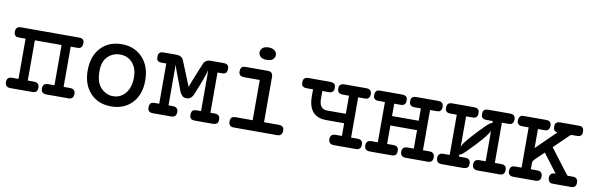

<svg xmlns="http://www.w3.org/2000/svg" viewBox="-45 -994 4288 1381"><g transform="rotate(10 2099.5 -303.5)"><path d="M12.2 -38.1Q12.2 -75.2 50.8 -75.2H97.2V-369.1H55.2Q42 -369.1 34.4 -370.1Q26.9 -371.1 19.5 -379.6Q12.2 -388.2 12.2 -404.8Q12.2 -443.8 49.8 -443.8H475.1Q514.2 -443.8 512.2 -407.2Q512.2 -390.1 505.1 -381.1Q498 -372.1 491 -370.6Q483.9 -369.1 473.1 -369.1H426.8V-75.2H474.1Q512.2 -75.2 512.2 -38.1Q512.2 0 475.1 0H314Q274.9 0 274.9 -38.1Q274.9 -75.2 314 -75.2H359.9V-369.1H165V-75.2H209Q250 -75.2 249 -38.1Q249 -25.9 245.6 -17.3Q242.2 -8.8 235.6 -5.4Q229 -2 222.9 -1Q216.8 0 209 0H51.8Q12.2 0 12.2 -38.1Z M576.7 -222.2Q576.7 -328.1 634.8 -389.2Q692.9 -450.2 787.1 -450.2Q879.9 -450.2 938.5 -388.2Q997.1 -326.2 997.1 -222.2Q997.1 -118.2 939 -57.1Q880.9 3.9 786.1 3.9Q691.9 3.9 634.3 -57.6Q576.7 -119.1 576.7 -222.2ZM661.1 -231Q661.1 -147.9 700 -109.4Q738.8 -70.8 787.1 -70.8Q842.3 -70.8 877.7 -113.3Q913.1 -155.8 913.1 -230Q913.1 -296.9 877.9 -335.9Q842.8 -375 787.1 -375Q736.3 -375 698.7 -339.6Q661.1 -304.2 661.1 -231Z M1053.7 -35.2Q1053.7 -43 1054.7 -48.1Q1055.7 -53.2 1058.8 -60.5Q1062 -67.9 1071.3 -71.5Q1080.6 -75.2 1094.7 -75.2H1125V-369.1H1094.7Q1085 -369.1 1079.8 -369.6Q1074.7 -370.1 1067.1 -373.5Q1059.6 -377 1056.6 -385.5Q1053.7 -394 1053.7 -409.2Q1053.7 -444.3 1092.8 -443.8H1187Q1206.1 -443.8 1218 -436.5Q1230 -429.2 1233.9 -422.1Q1237.8 -415 1243.7 -399.9L1312 -231.9Q1312 -232.9 1329.8 -278.1Q1347.7 -323.2 1366.7 -369.6Q1385.7 -416 1387.7 -419.9Q1402.8 -443.8 1436 -443.8H1530.8Q1568.8 -443.8 1568.8 -410.2Q1568.8 -384.3 1558.8 -376.7Q1548.8 -369.1 1529.8 -369.1H1499V-75.2H1530.8Q1568.8 -75.2 1568.8 -40Q1568.8 -33.2 1568.8 -30.5Q1568.8 -27.8 1566.9 -20.5Q1564.9 -13.2 1561.3 -10Q1557.6 -6.8 1549.8 -3.4Q1542 0 1529.8 0H1397.9Q1359.9 0 1359.9 -35.2Q1359.9 -43 1360.8 -48.1Q1361.8 -53.2 1364.7 -60.5Q1367.7 -67.9 1377.2 -71.5Q1386.7 -75.2 1400.9 -75.2H1430.7V-334L1429.7 -374Q1421.9 -333 1361.8 -188Q1345.7 -147.9 1311 -147.9Q1298.8 -147.9 1290.3 -151.4Q1281.7 -154.8 1275.4 -163.3Q1269 -171.9 1265.9 -176.5Q1262.7 -181.2 1258.3 -193.1Q1253.9 -205.1 1253.9 -206.1Q1198.7 -346.2 1192.9 -374V-75.2H1223.6Q1263.7 -75.2 1263.7 -38.1Q1263.7 0 1223.6 0H1091.8Q1053.7 0 1053.7 -35.2Z M1645.5 -38.1Q1645.5 -59.1 1655 -67.1Q1664.6 -75.2 1684.6 -75.2H1807.6V-369.1H1694.8Q1653.8 -369.1 1653.8 -403.8Q1653.8 -411.6 1654.8 -416.7Q1655.8 -421.9 1658.7 -429.4Q1661.6 -437 1670.7 -440.4Q1679.7 -443.8 1693.8 -443.8H1854.5Q1890.6 -443.8 1890.6 -404.8V-75.2H1997.6Q2038.6 -75.2 2036.6 -38.1Q2036.6 0 1998.5 0H1682.6Q1645.5 0 1645.5 -38.1ZM1831.5 -610.8Q1857.4 -610.8 1874 -597.9Q1890.6 -585 1890.6 -564.9Q1890.6 -547.9 1876.7 -533.9Q1862.8 -520 1830.6 -520Q1799.8 -520 1785.6 -533.9Q1771.5 -547.9 1771.5 -564.9Q1771.5 -582 1785.6 -596.4Q1799.8 -610.8 1831.5 -610.8Z M2111.8 -403.8Q2111.8 -427.7 2122.3 -435.8Q2132.8 -443.8 2151.4 -443.8H2308.6Q2325.7 -443.8 2337.6 -436.5Q2349.6 -429.2 2348.6 -405.8Q2349.6 -368.7 2310.5 -369.1H2264.6V-312Q2264.6 -236.8 2323.7 -236.8H2459.5V-369.1H2413.6Q2374.5 -369.1 2374.5 -404.8Q2374.5 -416 2376 -423.1Q2377.4 -430.2 2387 -437Q2396.5 -443.8 2414.6 -443.8H2572.8Q2611.8 -443.8 2611.8 -407.2Q2611.8 -390.1 2604.7 -381.1Q2597.7 -372.1 2590.6 -370.6Q2583.5 -369.1 2573.7 -369.1H2526.4V-75.2H2573.7Q2611.8 -75.2 2611.8 -38.1Q2611.8 0 2574.7 0H2413.6Q2374.5 0 2374.5 -38.1Q2374.5 -75.2 2413.6 -75.2H2459.5V-168H2329.6Q2263.7 -168 2230.5 -205.1Q2196.3 -243.2 2196.8 -320.8V-369.1H2150.4Q2111.8 -368.7 2111.8 -403.8Z M2636.7 -38.1Q2636.7 -75.2 2675.3 -75.2H2721.7V-369.1H2675.3Q2636.2 -369.1 2636.7 -403.8Q2636.7 -421.9 2643.6 -431.4Q2650.4 -440.9 2657.5 -442.4Q2664.6 -443.8 2676.3 -443.8H2833.5Q2850.6 -443.8 2862.5 -436.5Q2874.5 -429.2 2873.5 -405.8Q2874.5 -368.7 2835.4 -369.1H2789.6V-278.8H2984.4V-369.1H2938.5Q2899.4 -369.1 2899.4 -404.8Q2899.4 -417 2901.4 -424.1Q2903.3 -431.2 2912.4 -437.5Q2921.4 -443.8 2939.5 -443.8H3097.7Q3136.7 -443.8 3136.7 -407.2Q3136.7 -390.1 3129.6 -381.1Q3122.6 -372.1 3115.5 -370.6Q3108.4 -369.1 3098.6 -369.1H3051.3V-75.2H3098.6Q3136.7 -75.2 3136.7 -38.1Q3136.7 0 3099.6 0H2938.5Q2899.4 0 2899.4 -38.1Q2899.4 -75.2 2938.5 -75.2H2984.4V-210H2789.6V-75.2H2833.5Q2874.5 -75.2 2873.5 -38.1Q2873.5 -25.9 2870.1 -17.3Q2866.7 -8.8 2860.1 -5.4Q2853.5 -2 2847.4 -1Q2841.3 0 2833.5 0H2676.3Q2636.7 0 2636.7 -38.1Z M3161.6 -38.1Q3161.6 -75.2 3200.2 -75.2H3246.6V-369.1H3200.2Q3161.1 -369.1 3161.6 -403.8Q3161.6 -427.7 3172.1 -435.8Q3182.6 -443.8 3201.2 -443.8H3358.4Q3375.5 -443.8 3387.5 -436.5Q3399.4 -429.2 3398.4 -405.8Q3399.4 -368.7 3360.4 -369.1H3314.5V-145Q3316.4 -152.8 3322.5 -163.8Q3328.6 -174.8 3341.1 -189.9Q3353.5 -205.1 3363 -216.6Q3372.6 -228 3390.9 -248Q3409.2 -268.1 3417.2 -276.1Q3425.3 -284.2 3445.8 -305.2Q3466.3 -326.2 3468.3 -328.1Q3490.2 -350.1 3508.3 -355H3509.3V-369.1H3463.4Q3424.3 -369.1 3424.3 -404.8Q3424.3 -416 3425.8 -423.1Q3427.2 -430.2 3436.8 -437Q3446.3 -443.8 3464.4 -443.8H3622.6Q3661.6 -443.8 3661.6 -407.2Q3661.6 -390.1 3654.5 -381.1Q3647.5 -372.1 3640.4 -370.6Q3633.3 -369.1 3623.5 -369.1H3576.2V-75.2H3623.5Q3661.6 -75.2 3661.6 -38.1Q3661.6 0 3624.5 0H3463.4Q3424.3 0 3424.3 -38.1Q3424.3 -75.2 3463.4 -75.2H3509.3V-266.1L3508.3 -298.8Q3500.5 -261.7 3355.5 -117.2Q3332.5 -94.2 3314.5 -88.9V-75.2H3359.4Q3398.4 -75.2 3398.4 -40Q3398.4 -27.8 3397 -21Q3395.5 -14.2 3386 -7.1Q3376.5 0 3358.4 0H3201.2Q3161.6 0 3161.6 -38.1Z M3686.5 -36.1Q3686.5 -54.2 3693.4 -63Q3700.2 -71.8 3707.3 -73.5Q3714.4 -75.2 3725.1 -75.2H3771.5V-369.1H3725.1Q3686 -369.1 3686.5 -403.8Q3686.5 -421.9 3693.4 -431.4Q3700.2 -440.9 3707.3 -442.4Q3714.4 -443.8 3726.1 -443.8H3884.3Q3924.3 -443.8 3924.3 -409.2Q3924.3 -391.1 3917.2 -381.6Q3910.2 -372.1 3903.3 -370.6Q3896.5 -369.1 3884.3 -369.1H3839.4V-230L3981.4 -369.1Q3951.7 -372.1 3951.2 -404.8Q3951.2 -416 3952.6 -423.1Q3954.1 -430.2 3963.1 -437Q3972.2 -443.8 3989.3 -443.8H4123.5Q4134.8 -443.8 4141.6 -442.4Q4148.4 -440.9 4155.3 -431.4Q4162.1 -421.9 4162.1 -405Q4162.1 -388.2 4154.3 -379.6Q4146.5 -371.1 4139.9 -370.1Q4133.3 -369.1 4121.1 -369.1H4098.1Q4089.4 -369.1 4084.2 -368.2Q4079.1 -367.2 4077.1 -366.2Q4075.2 -365.2 4070.8 -360.6Q4066.4 -356 4063.5 -353Q3986.3 -276.9 3966.3 -258.8L4096.2 -87.9Q4105 -75.7 4111.3 -75.2Q4114.3 -75.2 4126.5 -75.2H4145.5Q4183.6 -75.2 4183.1 -37.1Q4183.1 0 4145.5 0H4015.1Q4005.4 0 3998.8 -1.5Q3992.2 -2.9 3984.9 -12Q3977.5 -21 3977.5 -38.1Q3977.5 -75.2 4017.1 -75.2H4020.5L3917.5 -210.9Q3903.3 -197.8 3883.3 -178.2Q3851.1 -147.5 3845.7 -140.1Q3840.3 -132.8 3839.4 -124V-75.2H3885.3Q3924.3 -75.2 3924.3 -38.1Q3924.3 0 3886.2 0H3724.1Q3686.5 0 3686.5 -36.1Z"/></g></svg>

Font: CMU Typewriter Text
Style: Bold
Weight: 700
Version: Version 0.7.0